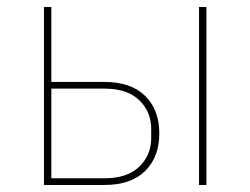

<svg xmlns="http://www.w3.org/2000/svg" viewBox="-20 -526 712 546"><path d="M105 0V-506H126V-293H277Q352 -293 392.5 -253.5Q433 -214 433 -147Q433 -79 392.5 -39.5Q352 0 277 0ZM126 -19H277Q342 -19 376 -52Q410 -85 410 -133V-160Q410 -208 376 -241Q342 -274 277 -274H126ZM546 0V-506H567V0Z"/></svg>

Font: IBM Plex Sans Thin
Style: Regular
Weight: 100
Designer: Mike Abbink, Paul van der Laan, Pieter van Rosmalen
Foundry: Bold Monday
Version: Version 3.0